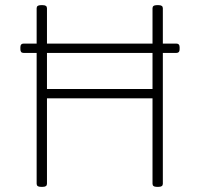

<svg xmlns="http://www.w3.org/2000/svg" viewBox="-20 -722 773 744"><path d="M71 -517Q59 -517 59 -531V-539Q59 -553 71 -553H664Q676 -553 676 -539V-531Q676 -517 664 -517ZM138 2Q130 2 126 -1Q122 -4 122 -10V-690Q122 -696 126 -699Q130 -702 138 -702H146Q154 -702 158 -699Q162 -696 162 -690V-377H571V-690Q571 -696 575 -699Q579 -702 587 -702H595Q603 -702 607 -699Q611 -696 611 -690V-10Q611 -4 607 -1Q603 2 595 2H587Q579 2 575 -1Q571 -4 571 -10V-341H162V-10Q162 -4 158 -1Q154 2 146 2Z"/></svg>

Font: Asap Thin
Style: Regular
Weight: 250
Designer: Pablo Cosgaya
Foundry: Omnibus-Type
Version: Version 3.001